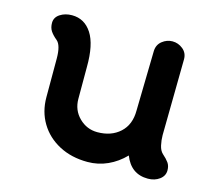

<svg xmlns="http://www.w3.org/2000/svg" viewBox="-82 -620 831 736"><g transform="rotate(15 333.5 -251.5)"><path d="M626 -35Q626 -13 607 1Q588 15 561 15Q494 15 468 -52Q438 -21 400.5 -4Q363 13 321 13Q257 13 208 -13Q159 -39 132 -84Q105 -129 105 -186V-339Q105 -392 86 -408Q69 -422 60.5 -435Q52 -448 52 -467Q52 -489 72 -502Q92 -515 119 -515Q169 -515 197.5 -471Q226 -427 225 -338V-212Q225 -167 255.5 -137Q286 -107 328 -107Q383 -107 417.5 -138.5Q452 -170 452 -226Q456 -442 457 -464Q458 -489 476.5 -503.5Q495 -518 517 -518Q540 -518 558.5 -503Q577 -488 577 -463L573 -161Q573 -141 577.5 -121Q582 -101 593 -91Q609 -77 617.5 -65Q626 -53 626 -35Z"/></g></svg>

Font: Tsukimi Rounded
Style: Bold
Weight: 700
Designer: Takashi Funayama
Foundry: Takashi Funayama
Version: Version 1.032; ttfautohint (v1.8.3)